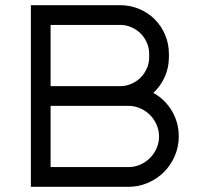

<svg xmlns="http://www.w3.org/2000/svg" viewBox="-20 -720 767 740"><path d="M99 0V-700H443Q482 -700 516.5 -685.5Q551 -671 576.5 -645.5Q602 -620 616.5 -585.5Q631 -551 631 -512V-500Q631 -459 615 -423.5Q599 -388 571 -362Q616 -337 642.5 -292.5Q669 -248 669 -194Q669 -154 653.5 -118.5Q638 -83 612 -57Q586 -31 550.5 -15.5Q515 0 475 0ZM175 -76H475Q499 -76 520.5 -85.5Q542 -95 558 -111Q574 -127 583.5 -148.5Q593 -170 593 -194Q593 -218 583.5 -239.5Q574 -261 558 -277Q542 -293 520.5 -302.5Q499 -312 475 -312H175ZM175 -388H443Q466 -388 486.5 -397Q507 -406 522 -421Q537 -436 546 -456.5Q555 -477 555 -500V-512Q555 -535 546 -555.5Q537 -576 522 -591Q507 -606 486.5 -615Q466 -624 443 -624H175Z"/></svg>

Font: Afrihost Sans
Style: Regular
Weight: 400
Designer: Afrihost SP Pty Ltd
Version: Version 1.000